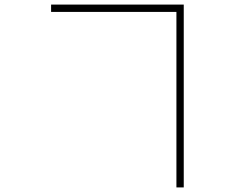

<svg xmlns="http://www.w3.org/2000/svg" viewBox="-20 -772 1040 838"><path d="M750 -720V46H782V-752H203V-720Z"/></svg>

Font: Noto Sans CJK Thin
Style: Regular
Weight: 100
Designer: Ryoko NISHIZUKA (kana & ideographs); Paul D. Hunt (Latin, Greek & Cyrillic); Wenlong ZHANG (bopomofo); Sandoll Communica
Foundry: Adobe Systems Incorporated
Version: Version 1.000;PS 1;hotconv 1.0.78;makeotf.lib2.5.61930